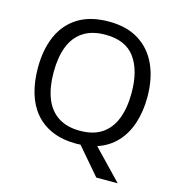

<svg xmlns="http://www.w3.org/2000/svg" viewBox="-127 -835 1035 1116"><g transform="rotate(15 390.5 -277.5)"><path d="M720 -358Q720 -271 696.5 -200Q673 -129 627 -80Q581 -31 512 -8L683 170H554L416 9Q410 9 403.5 9.5Q397 10 391 10Q307 10 245 -16.5Q183 -43 142 -91.5Q101 -140 81 -208Q61 -276 61 -359Q61 -469 97 -551Q133 -633 206.5 -679Q280 -725 392 -725Q499 -725 572 -679.5Q645 -634 682.5 -551.5Q720 -469 720 -358ZM156 -358Q156 -268 181 -203Q206 -138 258.5 -103Q311 -68 391 -68Q472 -68 523.5 -103Q575 -138 600 -203Q625 -268 625 -358Q625 -493 569 -569.5Q513 -646 392 -646Q311 -646 258.5 -611.5Q206 -577 181 -512.5Q156 -448 156 -358Z"/></g></svg>

Font: Noto Sans Ambassadori
Style: Regular
Weight: 400
Designer: Monotype Design Team
Foundry: Monotype Imaging Inc.
Version: Version 2.013